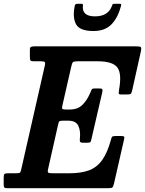

<svg xmlns="http://www.w3.org/2000/svg" viewBox="-60 -995 767 1015"><path d="M247 -335.5 194.5 -102.5Q190.5 -86.5 194.8 -82.8Q199 -79 219 -79H306Q368.5 -79 410.2 -94.5Q452 -110 479.5 -148Q507 -186 526 -254Q529 -267 532.2 -271.5Q535.5 -276 552 -276H579Q593 -276 595.8 -272.8Q598.5 -269.5 596 -258.5L542.5 -24Q539 -8.5 534.2 -4.2Q529.5 0 510 0H-21Q-31.5 0 -36 -3Q-40.5 -6 -40.5 -18V-54.5Q-40.5 -69.5 -37.2 -74.2Q-34 -79 -19 -79H24Q42 -79 45.8 -82.5Q49.5 -86 52.5 -101L177 -648.5Q180.5 -663 176.2 -667Q172 -671 155 -671H119.5Q105 -671 101.5 -675.2Q98 -679.5 98 -694V-733Q98 -744.5 104.2 -747.2Q110.5 -750 121.5 -750H659.5Q680.5 -750 684.5 -745.8Q688.5 -741.5 685 -724.5L639 -518.5Q635.5 -503.5 632 -499.5Q628.5 -495.5 610.5 -495.5H581Q567.5 -495.5 567.5 -502.2Q567.5 -509 569 -518.5Q585 -604.5 560.8 -637.8Q536.5 -671 456.5 -671H351Q330 -671 325.5 -666.2Q321 -661.5 317 -644L270 -438Q266.5 -424 269.5 -420Q272.5 -416 287.5 -416H308.5Q350.5 -416 375.2 -440.2Q400 -464.5 416.5 -503Q420.5 -513 423.8 -520.2Q427 -527.5 441 -527.5H463.5Q478.5 -527.5 480.8 -523.2Q483 -519 480.5 -506.5L423.5 -260.5Q421 -249.5 418.5 -245Q416 -240.5 402 -240.5H378Q364 -240.5 362.5 -248Q361 -255.5 362.5 -265.5Q366.5 -305 353.5 -331Q340.5 -357 301.5 -357H271.5Q256 -357 253 -353Q250 -349 247 -335.5ZM434 -831Q361 -831 341.8 -867.2Q322.5 -903.5 335.5 -965.5Q337.5 -975 349 -975H371Q379.5 -975 378.5 -967Q371 -908.5 442 -908.5Q510 -908.5 530.5 -960.5Q533.5 -967.5 534.8 -971.2Q536 -975 545 -975H572Q579.5 -975 580.2 -972.8Q581 -970.5 579.5 -963Q564 -902.5 529.8 -866.8Q495.5 -831 434 -831Z"/></svg>

Font: Besley* Narrow Semi
Style: Italic
Weight: 600
Width: 4
Italic angle: -13°
Designer: Owen Earl
Foundry: indestructible type*
Version: Version 3.000; ttfautohint (v1.8.3)